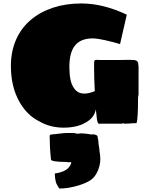

<svg xmlns="http://www.w3.org/2000/svg" viewBox="-20 -715 868 1110"><path d="M208 -13Q138 -47 93 -125Q43 -213 43 -333Q43 -418 73 -486Q103 -554 159 -601Q214 -647 288 -671Q362 -695 449 -695Q577 -695 713 -630L674 -460Q667 -462 657.5 -465Q648 -468 636 -471Q581 -485 555 -489Q531 -493 516 -493Q453 -493 420 -459Q381 -420 381 -328Q381 -244 406 -208Q427 -174 468 -174Q494 -174 528 -188Q528 -204 526 -236L525 -258Q524 -281 524 -326V-353Q524 -362 527 -365.5Q530 -369 538 -369Q541 -368 555 -368H661Q708 -368 723 -369Q750 -369 758 -368Q771 -365 775.5 -358.5Q780 -352 780 -338Q780 -333 781 -329V-320V-304V-274V-173V-168Q780 -164 779 -159Q778 -154 778 -148V-143Q778 -80 776 -55Q774 -14 769 -3Q743 -3 730 -1L708 0H705Q696 0 695 -1Q694 -2 693.5 -2.5Q693 -3 693 -3H690Q689 -2 688.5 -1Q688 0 688 0H588H583H573H561Q558 1 553 1Q549 1 546 -5Q539 -23 538 -48Q536 -60 534 -83Q525 -32 471 -4Q422 23 348 23Q270 23 208 -13ZM302 333Q298 314 297.5 303.5Q297 293 297 288Q350 281 375 256Q386 243 390 233Q392 227 392 226Q392 223 389.5 222.5Q387 222 383 222.5Q379 223 375 223Q368 221 352 221Q325 221 302 218Q295 218 283 214Q280 213 278 211.5Q276 210 275 209Q270 162 269 138Q269 117 268 107Q268 77 267 68L273 63L320 58Q350 54 363 54H407L417 56Q420 58 437 58Q438 56 443 56Q460 56 478 58Q502 61 513 63Q514 63 515 62Q516 61 517 61H519Q523 62 530.5 64Q538 66 540 68Q544 72 544.5 75Q545 78 545 83Q545 84 546 86.5Q547 89 548 95Q548 100 550 118Q551 128 553 138Q555 148 555 156Q560 189 560 203Q560 216 559 223Q552 275 523 309Q501 336 439 355.5Q377 375 323 375Q319 368 311.5 356.5Q304 345 302 333Z"/></svg>

Font: Sigmar One
Style: Regular
Weight: 400
Designer: Vernon Adams
Foundry: Vernon Adams
Version: Version 2.000